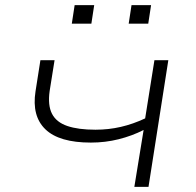

<svg xmlns="http://www.w3.org/2000/svg" viewBox="-20 -726 760 746"><path d="M502 0 538 -221Q493 -198 441 -185Q389 -172 333 -172Q210 -172 156.5 -223.5Q103 -275 118 -371L137 -492H192L173 -373Q165 -317 182 -284Q199 -251 241.5 -236.5Q284 -222 351 -222Q402 -222 449.5 -233Q497 -244 544 -266L580 -492H634L557 0ZM480 -634 491 -706H567L556 -634ZM259 -634 270 -706H346L335 -634Z"/></svg>

Font: Nunito Sans 7pt Expanded ExtraLight
Style: Italic
Weight: 250
Width: 7
Italic angle: -9°
Designer: Vernon Adams
Foundry: Vernon Adams
Version: Version 3.101;gftools[0.9.27]